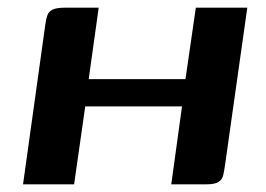

<svg xmlns="http://www.w3.org/2000/svg" viewBox="-20 -480 694 500"><path d="M40 0 98 -416Q100 -431 103.5 -440.5Q107 -450 117 -455Q127 -460 150 -460H237L211 -274H463L490 -460H624L566 -50Q564 -36 561.5 -24.5Q559 -13 549.5 -6.5Q540 0 518 0H426L454 -203H202L173 0Z"/></svg>

Font: Genos Thin SemiBold
Style: Italic
Weight: 600
Italic angle: -8°
Version: Version 1.010